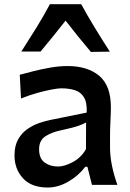

<svg xmlns="http://www.w3.org/2000/svg" viewBox="-20 -859 605 892"><path d="M201.7 12.2Q126 12.2 86.7 -30.8Q47.4 -73.7 47.4 -136.7Q47.4 -181.6 64 -211.2Q80.6 -240.7 106.7 -259Q132.8 -277.3 162.1 -287.4Q191.4 -297.4 216.3 -302.2L382.8 -335.9Q384.8 -382.8 370.1 -407Q355.5 -431.2 328.1 -439.9Q300.8 -448.7 264.2 -448.7Q250 -448.7 220 -443.1Q189.9 -437.5 152.3 -427Q114.7 -416.5 77.6 -401.4L71.8 -511.7Q97.7 -518.6 134.8 -528.1Q171.9 -537.6 213.6 -544.9Q255.4 -552.2 293.9 -552.2Q386.2 -552.2 440.7 -507.1Q495.1 -461.9 495.1 -360.8Q495.1 -335.9 493.2 -298.6Q491.2 -261.2 491.2 -228.5V-172.9Q491.2 -96.7 525.4 0H407.2L386.2 -84H376Q346.2 -43.9 298.6 -15.9Q251 12.2 201.7 12.2ZM250 -85.4Q278.8 -85.4 317.6 -105.7Q356.4 -126 379.4 -166L379.9 -290Q368.2 -283.2 345.5 -274.9Q322.8 -266.6 262.7 -253.4Q222.7 -245.6 192.1 -226.6Q161.6 -207.5 161.6 -165.5Q161.6 -122.6 187.3 -104Q212.9 -85.4 250 -85.4ZM402.3 -617.7Q340.3 -690.9 284.7 -763.2Q256.8 -727.5 227.8 -691.7Q198.7 -655.8 168.5 -619.6H79.1Q114.7 -674.8 148.7 -729.7Q182.6 -784.7 211.9 -839.4H357.4Q387.2 -784.7 420.9 -729.5Q454.6 -674.3 490.2 -619.1Z"/></svg>

Font: Pinar-DS1-FD SemiBold
Style: Regular
Weight: 600
Designer: Amin Abedi
Version: Version 3.000